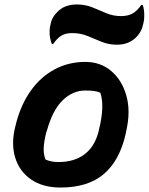

<svg xmlns="http://www.w3.org/2000/svg" viewBox="-20 -827 665 859"><path d="M362 -550Q430 -550 478 -509Q526 -468 545.5 -398.5Q565 -329 545 -242L542 -227Q515 -108 444 -48Q373 12 251 12Q171 12 118.5 -24.5Q66 -61 47.5 -123.5Q29 -186 49 -263L53 -279Q75 -362 119 -423Q163 -484 225 -517Q287 -550 362 -550ZM361 -422Q306 -422 261 -379Q216 -336 190 -243L187 -235Q177 -196 175.5 -165.5Q174 -135 184 -113Q209 -102 241 -102Q312 -102 358 -136.5Q404 -171 421 -239L423 -248Q449 -352 429 -412Q416 -418 400 -420Q384 -422 361 -422ZM522 -755Q551 -755 572 -766Q593 -777 612 -805H618Q623 -794 624.5 -778Q626 -762 625 -746Q624 -728 616.5 -704Q609 -680 587 -658Q554 -627 503 -627Q466 -627 434.5 -640Q403 -653 371.5 -666Q340 -679 303 -679Q272 -679 253 -666.5Q234 -654 218 -630H212Q208 -641 204.5 -656Q201 -671 202 -688Q202 -705 208.5 -728.5Q215 -752 236 -773Q268 -807 324 -807Q362 -807 393.5 -794Q425 -781 455.5 -768Q486 -755 522 -755Z"/></svg>

Font: Recursive Mn Csl St
Style: Bold Italic
Weight: 700
Italic angle: -15°
Monospace: yes
Version: Version 1.079;hotconv 1.0.112;makeotfexe 2.5.65598; ttfautoh